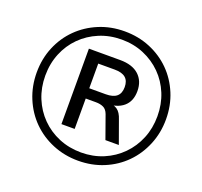

<svg xmlns="http://www.w3.org/2000/svg" viewBox="-125 -857 1064 1009"><g transform="rotate(20 407.5 -352.5)"><path d="M408 9Q332 9 265.5 -18.5Q199 -46 150 -95Q101 -144 73.5 -210.5Q46 -277 46 -353Q46 -430 73.5 -496Q101 -562 150 -610.5Q199 -659 265 -686.5Q331 -714 408 -714Q485 -714 551 -686.5Q617 -659 665.5 -610.5Q714 -562 741.5 -496Q769 -430 769 -353Q769 -277 741.5 -210.5Q714 -144 665.5 -95Q617 -46 551 -18.5Q485 9 408 9ZM408 -37Q475 -37 532 -61Q589 -85 631.5 -128Q674 -171 697.5 -228.5Q721 -286 721 -353Q721 -420 697.5 -477.5Q674 -535 631.5 -577.5Q589 -620 532 -644Q475 -668 408 -668Q341 -668 283.5 -644Q226 -620 183.5 -577.5Q141 -535 117.5 -477.5Q94 -420 94 -353Q94 -286 117.5 -228.5Q141 -171 183.5 -128Q226 -85 283.5 -61Q341 -37 408 -37ZM261 -142V-564H436Q504 -564 540.5 -531Q577 -498 577 -441Q577 -384 541 -353.5Q505 -323 438 -323L452 -333Q483 -333 504 -319Q525 -305 537 -267L582 -142H507L461 -271Q452 -295 434.5 -303.5Q417 -312 392 -312H321L335 -322V-142ZM334 -369H426Q467 -369 487 -386Q507 -403 507 -438Q507 -473 487 -490Q467 -507 426 -507H334Z"/></g></svg>

Font: Mulish Medium
Style: Regular
Weight: 500
Designer: Vernon Adams
Foundry: Vernon Adams
Version: Version 3.603; ttfautohint (v1.8.3)